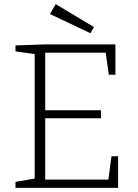

<svg xmlns="http://www.w3.org/2000/svg" viewBox="-20 -910 668 930"><path d="M505 -40 520 -153H552V0H55V-29L148 -45V-648L55 -661V-690L199 -695H539V-548H507L492 -655H199V-376H469V-337H199V-40ZM435 -779 418 -749 222 -842 250 -890Z"/></svg>

Font: Bitter Pro Light
Style: Regular
Weight: 300
Designer: Sol Matas, and Bitter project Authors
Foundry: Sol Matas
Version: Version 1.010